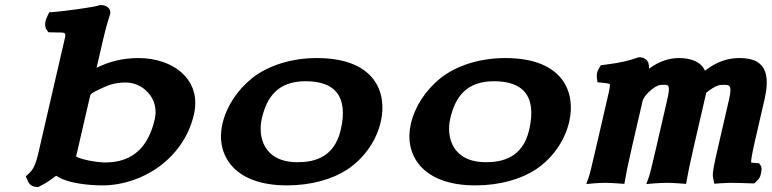

<svg xmlns="http://www.w3.org/2000/svg" viewBox="-20 -718 3031 754"><path d="M475 -394C539.3 -394 607.1 -333.3 587.6 -249.1C563.1 -142.9 503.2 -80 393.5 -80C361.7 -80 300 -90.8 278.8 -103.2L334 -342.2C335.5 -348.9 344 -354.8 365.7 -365.1C404.5 -383.6 428 -394 475 -394ZM383.8 -558C398.4 -621.4 411.8 -660.6 411.8 -660.6L412.3 -661.8L412.5 -663C417.9 -686.3 394.8 -698 377.6 -698H372.1L366.7 -696.2C345.7 -689.4 229.5 -673.7 191.6 -670.9L173.3 -669.6L164.9 -652.1C157.6 -637 152.3 -614.8 165 -598.3L170.3 -591.4L180 -591C246.9 -588.2 242.5 -601.8 226.9 -534L130.4 -116C119 -66.9 108.5 -51 94.3 -37.6L81.1 -25.1L87.1 -11.8C90.6 -2.8 98.7 14.8 122 16L130.1 16.4L138.8 12C151.6 5.5 169.4 -4.1 189.7 -20C194.4 -23.6 197.5 -25.9 200.3 -27.7C201.9 -27 206.6 -24.6 211.8 -21.5C250.9 1.8 329.5 10 381.7 10C539.5 10 701.7 -95.6 741.5 -268.2C773.5 -406.8 658.2 -490 524.4 -490C460.3 -490 407.8 -475.7 359.3 -451.8Z M1106.5 10C1203.7 10 1285.8 -14.6 1343.5 -52C1417.5 -101.7 1460 -173.1 1475.4 -240C1501.8 -354.5 1452.8 -490 1224.3 -490C1123.7 -490 1032.9 -460.4 970.7 -411.8C911.1 -363.7 869.3 -300 853.3 -230.9C826.8 -116.2 892.3 10 1106.5 10ZM1318.1 -208C1292.5 -97 1210.2 -81 1148.3 -81C1015.9 -81 991.5 -180.1 1008.3 -253C1027.7 -336.8 1071.1 -399 1180.2 -399C1291.5 -399 1349.4 -343.8 1318.1 -208Z M1846.5 10C1943.7 10 2025.8 -14.6 2083.5 -52C2157.5 -101.7 2200 -173.1 2215.4 -240C2241.8 -354.5 2192.8 -490 1964.3 -490C1863.7 -490 1772.9 -460.4 1710.7 -411.8C1651.1 -363.7 1609.3 -300 1593.3 -230.9C1566.8 -116.2 1632.3 10 1846.5 10ZM2058.1 -208C2032.5 -97 1950.2 -81 1888.3 -81C1755.9 -81 1731.5 -180.1 1748.3 -253C1767.7 -336.8 1811.1 -399 1920.2 -399C2031.5 -399 2089.4 -343.8 2058.1 -208Z M2503.4 -320.9C2506 -332.3 2518.7 -348 2525.7 -354.7C2542 -370.3 2554 -377.5 2561.8 -380.8C2571.6 -385.1 2576.7 -385 2586 -385C2604.8 -385 2614.1 -386.3 2600.3 -326.5L2557 -138.6C2538.8 -60 2531.6 -32 2528 -22.2L2518.2 4.7L2552.7 1.9C2563 1 2591 0 2600.6 0C2611.7 0 2630.2 1 2643.6 1.9L2674.5 4.1L2679.6 -24.2C2682.1 -38.7 2687.1 -66.4 2704.3 -140.8L2753.5 -353.9C2772.4 -369.2 2787 -377.4 2796.2 -380.8C2805.9 -384.5 2812.2 -385 2821.9 -385C2843.9 -385 2856.2 -384.6 2843.3 -328.6L2803.9 -157.6C2781.9 -62.4 2775.4 -35 2781.6 -13.5L2785.4 3.6L2806.3 1.9C2817.7 1 2837.6 0 2843.8 0C2884.2 0 2886.3 1 2929.8 2L2941.8 2.3L2951.6 -7C2967.2 -20.6 2967.9 -34 2969.5 -43.9C2970.6 -50.9 2973 -59.4 2966.1 -69.5L2960.9 -77L2950.4 -77.6C2938.9 -78.3 2931.8 -79.3 2929.8 -80C2928.7 -84.4 2932.1 -109.4 2944 -161.1L2981.4 -323.3C2999.7 -402.3 3003.9 -490 2886.2 -490C2853.5 -490 2812.9 -484.6 2765.1 -452.4C2759.3 -448.6 2755.9 -446.2 2748.5 -440.5C2733.8 -473.6 2697 -490 2645.9 -490C2608.4 -490 2570.2 -478.2 2528.8 -448.4C2529 -456.8 2528.2 -464.3 2526.5 -470.4C2524.6 -477.2 2514 -493 2493.1 -493H2487.8L2482.5 -491.3C2450.8 -480.7 2425.7 -472.7 2355.6 -463.8L2339.6 -461.8L2331.6 -448.3C2322.1 -432.5 2323.1 -418.8 2324.5 -408.8L2326.4 -394.8L2342.3 -393.4C2364.7 -391.5 2374.2 -388.6 2375.1 -388C2375.3 -387.4 2376 -377.7 2370.6 -354.5L2321.4 -141.3C2302.9 -61.2 2295.7 -32.7 2292.2 -22.7L2282.6 4.7L2313.7 1.9C2323 1 2348.5 0 2358.1 0C2369.2 0 2387.7 1 2401.1 1.9L2432 4.1L2437.1 -24.2C2439.6 -38.7 2444.6 -66.4 2461.8 -140.8Z"/></svg>

Font: Linux Libertine Mono O 
Style: Mono Bold Oblique
Weight: 400
Italic angle: -13°
Designer: Philipp H. Poll
Foundry: Philipp H. Poll
Version: Version 5.1.7